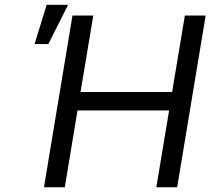

<svg xmlns="http://www.w3.org/2000/svg" viewBox="-20 -793 902 813"><path d="M166.2 0H254.3L308.2 -325.3H696L642 0H730.1L850.9 -727.3H762.8L708.8 -403.4H321L375 -727.3H286.9ZM126.4 -606.5H184.7L268.5 -772.7H177.6Z"/></svg>

Font: Margiela Sans
Style: Italic
Weight: 400
Italic angle: -9.39999°
Designer: Stefan Endress, Andreas Faust
Version: Version 1.100;FEAKit 1.0